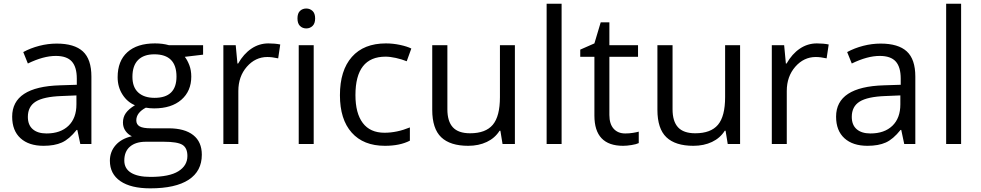

<svg xmlns="http://www.w3.org/2000/svg" viewBox="-20 -780 5312 1040"><path d="M415 0 398.9 -76.2H395Q355 -25.9 315.2 -8.1Q275.4 9.8 215.8 9.8Q136.2 9.8 91.1 -31.2Q45.9 -72.3 45.9 -147.9Q45.9 -310.1 305.2 -317.9L396 -320.8V-354Q396 -417 368.9 -447Q341.8 -477.1 282.2 -477.1Q215.3 -477.1 130.9 -436L106 -498Q145.5 -519.5 192.6 -531.7Q239.7 -543.9 287.1 -543.9Q382.8 -543.9 429 -501.5Q475.1 -459 475.1 -365.2V0ZM231.9 -57.1Q307.6 -57.1 350.8 -98.6Q394 -140.1 394 -214.8V-263.2L313 -259.8Q216.3 -256.3 173.6 -229.7Q130.9 -203.1 130.9 -147Q130.9 -103 157.5 -80.1Q184.1 -57.1 231.9 -57.1Z M1080.1 -535.2V-483.9L981 -472.2Q994.6 -455.1 1005.4 -427.5Q1016.1 -399.9 1016.1 -365.2Q1016.1 -286.6 962.4 -239.7Q908.7 -192.9 814.9 -192.9Q791 -192.9 770 -196.8Q718.3 -169.4 718.3 -127.9Q718.3 -106 736.3 -95.5Q754.4 -85 798.3 -85H893.1Q980 -85 1026.6 -48.3Q1073.2 -11.7 1073.2 58.1Q1073.2 147 1002 193.6Q930.7 240.2 793.9 240.2Q689 240.2 632.1 201.2Q575.2 162.1 575.2 90.8Q575.2 42 606.4 6.3Q637.7 -29.3 694.3 -42Q673.8 -51.3 659.9 -70.8Q646 -90.3 646 -116.2Q646 -145.5 661.6 -167.5Q677.2 -189.5 710.9 -210Q669.4 -227.1 643.3 -268.1Q617.2 -309.1 617.2 -361.8Q617.2 -449.7 669.9 -497.3Q722.7 -544.9 819.3 -544.9Q861.3 -544.9 895 -535.2ZM653.3 89.8Q653.3 133.3 689.9 155.8Q726.6 178.2 794.9 178.2Q897 178.2 946 147.7Q995.1 117.2 995.1 64.9Q995.1 21.5 968.3 4.6Q941.4 -12.2 867.2 -12.2H770Q714.8 -12.2 684.1 14.2Q653.3 40.5 653.3 89.8ZM697.3 -363.8Q697.3 -307.6 729 -278.8Q760.7 -250 817.4 -250Q936 -250 936 -365.2Q936 -485.8 815.9 -485.8Q758.8 -485.8 728 -455.1Q697.3 -424.3 697.3 -363.8Z M1434.1 -544.9Q1469.7 -544.9 1498 -539.1L1486.8 -463.9Q1453.6 -471.2 1428.2 -471.2Q1363.3 -471.2 1317.1 -418.5Q1271 -365.7 1271 -287.1V0H1189.9V-535.2H1256.8L1266.1 -436H1270Q1299.8 -488.3 1341.8 -516.6Q1383.8 -544.9 1434.1 -544.9Z M1679.2 0H1598.1V-535.2H1679.2ZM1591.3 -680.2Q1591.3 -708 1605 -720.9Q1618.7 -733.9 1639.2 -733.9Q1658.7 -733.9 1672.9 -720.7Q1687 -707.5 1687 -680.2Q1687 -652.8 1672.9 -639.4Q1658.7 -626 1639.2 -626Q1618.7 -626 1605 -639.4Q1591.3 -652.8 1591.3 -680.2Z M2064.9 9.8Q1948.7 9.8 1885 -61.8Q1821.3 -133.3 1821.3 -264.2Q1821.3 -398.4 1886 -471.7Q1950.7 -544.9 2070.3 -544.9Q2108.9 -544.9 2147.5 -536.6Q2186 -528.3 2208 -517.1L2183.1 -448.2Q2156.2 -459 2124.5 -466.1Q2092.8 -473.1 2068.4 -473.1Q1905.3 -473.1 1905.3 -265.1Q1905.3 -166.5 1945.1 -113.8Q1984.9 -61 2063 -61Q2129.9 -61 2200.2 -89.8V-18.1Q2146.5 9.8 2064.9 9.8Z M2403.3 -535.2V-188Q2403.3 -122.6 2433.1 -90.3Q2462.9 -58.1 2526.4 -58.1Q2610.4 -58.1 2649.2 -104Q2688 -149.9 2688 -253.9V-535.2H2769V0H2702.1L2690.4 -71.8H2686Q2661.1 -32.2 2616.9 -11.2Q2572.8 9.8 2516.1 9.8Q2418.5 9.8 2369.9 -36.6Q2321.3 -83 2321.3 -185.1V-535.2Z M3022 0H2940.9V-759.8H3022Z M3366.7 -57.1Q3388.2 -57.1 3408.2 -60.3Q3428.2 -63.5 3439.9 -66.9V-4.9Q3426.8 1.5 3401.1 5.6Q3375.5 9.8 3355 9.8Q3199.7 9.8 3199.7 -153.8V-472.2H3123V-511.2L3199.7 -544.9L3233.9 -659.2H3280.8V-535.2H3436V-472.2H3280.8V-157.2Q3280.8 -108.9 3303.7 -83Q3326.7 -57.1 3366.7 -57.1Z M3623 -535.2V-188Q3623 -122.6 3652.8 -90.3Q3682.6 -58.1 3746.1 -58.1Q3830.1 -58.1 3868.9 -104Q3907.7 -149.9 3907.7 -253.9V-535.2H3988.8V0H3921.9L3910.2 -71.8H3905.8Q3880.9 -32.2 3836.7 -11.2Q3792.5 9.8 3735.8 9.8Q3638.2 9.8 3589.6 -36.6Q3541 -83 3541 -185.1V-535.2Z M4404.8 -544.9Q4440.4 -544.9 4468.8 -539.1L4457.5 -463.9Q4424.3 -471.2 4398.9 -471.2Q4334 -471.2 4287.8 -418.5Q4241.7 -365.7 4241.7 -287.1V0H4160.6V-535.2H4227.5L4236.8 -436H4240.7Q4270.5 -488.3 4312.5 -516.6Q4354.5 -544.9 4404.8 -544.9Z M4877.9 0 4861.8 -76.2H4857.9Q4817.9 -25.9 4778.1 -8.1Q4738.3 9.8 4678.7 9.8Q4599.1 9.8 4554 -31.2Q4508.8 -72.3 4508.8 -147.9Q4508.8 -310.1 4768.1 -317.9L4858.9 -320.8V-354Q4858.9 -417 4831.8 -447Q4804.7 -477.1 4745.1 -477.1Q4678.2 -477.1 4593.8 -436L4568.8 -498Q4608.4 -519.5 4655.5 -531.7Q4702.6 -543.9 4750 -543.9Q4845.7 -543.9 4891.8 -501.5Q4938 -459 4938 -365.2V0ZM4694.8 -57.1Q4770.5 -57.1 4813.7 -98.6Q4856.9 -140.1 4856.9 -214.8V-263.2L4775.9 -259.8Q4679.2 -256.3 4636.5 -229.7Q4593.8 -203.1 4593.8 -147Q4593.8 -103 4620.4 -80.1Q4647 -57.1 4694.8 -57.1Z M5186 0H5105V-759.8H5186Z"/></svg>

Font: QFn1     
Style: Regular
Weight: 400
Foundry: Ascender Corporation
Version: Version 1.10